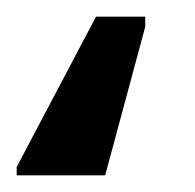

<svg xmlns="http://www.w3.org/2000/svg" viewBox="-46 -50 233 230"><path d="M-26 160V150L69 -30H128V-18L80 160Z"/></svg>

Font: Go Noto Current
Style: Regular
Weight: 400
Designer: Monotype Design Team
Foundry: Monotype Imaging Inc.
Version: Version 2.007; ttfautohint (v1.8) -l 8 -r 50 -G 200 -x 14 -D